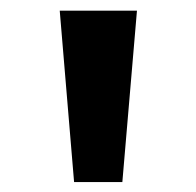

<svg xmlns="http://www.w3.org/2000/svg" viewBox="-20 -858 376 368"><path d="M122 -509H214.5L242.5 -837.5H94.5Z"/></svg>

Font: Spartan
Style: Bold
Weight: 700
Designer: Matt Bailey, Mirko Velimirovic
Foundry: Matt Bailey
Version: Version 1.003; ttfautohint (v1.8.3)